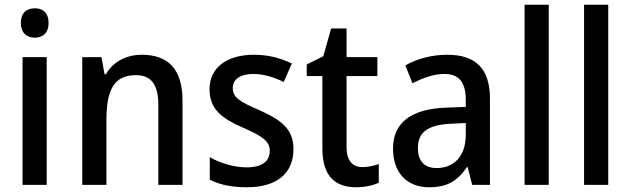

<svg xmlns="http://www.w3.org/2000/svg" viewBox="-20 -780 2660 810"><path d="M127 -745C92 -745 68 -726 68 -683C68 -641 93 -621 127 -621C160 -621 185 -641 185 -683C185 -726 161 -745 127 -745ZM177 -539H75V0H177Z M578 -549C514 -549 458 -521 427 -467H421L408 -539H327V0H429V-273C429 -400 460 -463 554 -463C619 -463 648 -421 648 -338V0H750V-355C750 -489 689 -549 578 -549Z M1218 -151C1218 -237 1165 -274 1077 -314C989 -352 962 -369 962 -409C962 -445 993 -468 1049 -468C1092 -468 1137 -454 1177 -434L1211 -512C1162 -536 1111 -549 1051 -549C939 -549 864 -496 864 -404C864 -318 917 -280 1006 -241C1094 -203 1118 -181 1118 -144C1118 -100 1087 -74 1020 -74C966 -74 906 -93 865 -117V-22C906 -1 955 10 1022 10C1146 10 1218 -47 1218 -151Z M1509 -75C1467 -75 1442 -103 1442 -159V-459H1572V-539H1442V-660H1377L1344 -543L1274 -508V-459H1340V-154C1340 -32 1398 10 1483 10C1520 10 1554 2 1578 -9V-88C1559 -81 1533 -75 1509 -75Z M1867 -549C1799 -549 1737 -531 1690 -504L1720 -429C1764 -451 1809 -468 1855 -468C1913 -468 1945 -437 1945 -358V-329L1864 -326C1714 -321 1638 -262 1638 -153C1638 -51 1697 10 1790 10C1868 10 1910 -17 1950 -75H1953L1972 0H2047V-364C2047 -488 1989 -549 1867 -549ZM1882 -258 1945 -261V-211C1945 -119 1893 -71 1822 -71C1774 -71 1743 -97 1743 -155C1743 -219 1780 -253 1882 -258Z M2295 0V-760H2193V0Z M2546 0V-760H2444V0Z"/></svg>

Font: Noto Sans Thai Looped SemiCondensed Medium
Style: Regular
Weight: 500
Width: 4
Designer: Sasikarn Vongin, Ben Mitchell
Foundry: The Fontpad Ltd
Version: Version 1.001